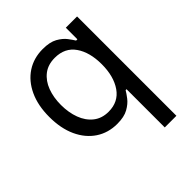

<svg xmlns="http://www.w3.org/2000/svg" viewBox="-206 -687 1025 1025"><g transform="rotate(-45 306.0 -174.5)"><path d="M535.2 204.1H447.3V-84.5H440.4Q431.6 -69.3 414.3 -46.6Q397 -23.9 365.5 -6.1Q334 11.7 281.7 11.7Q213.9 11.7 161.6 -22.9Q109.4 -57.6 80.1 -121.1Q50.8 -184.6 50.8 -271.5Q50.8 -357.9 80.3 -421.1Q109.9 -484.4 162.1 -518.6Q214.4 -552.7 282.2 -552.7Q335.4 -552.7 366.7 -535.2Q397.9 -517.6 414.8 -495.4Q431.6 -473.1 440.4 -458.5H450.2V-545.9H535.2ZM294.9 -66.9Q369.1 -66.9 408.7 -124Q448.2 -181.2 448.2 -272.5Q448.2 -362.8 409.4 -418.5Q370.6 -474.1 294.9 -474.1Q243.2 -474.1 208.7 -447.3Q174.3 -420.4 157.2 -374.8Q140.1 -329.1 140.1 -272.5Q140.1 -215.3 157.5 -168.7Q174.8 -122.1 209.5 -94.5Q244.1 -66.9 294.9 -66.9Z"/></g></svg>

Font: Inter
Style: Regular
Weight: 400
Designer: Rasmus Andersson
Foundry: rsms
Version: Version 4.001;git-9221beed3